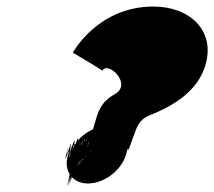

<svg xmlns="http://www.w3.org/2000/svg" viewBox="-20 -667 655 587"><path d="M292.9 -451C309.4 -482 386.3 -410 330.9 -379C289.8 -356 280.3 -328 270.9 -294L246.8 -212C247.5 -211 372.2 -210 373.2 -210C374.2 -210 388.3 -253 389.7 -254C398.6 -280 406 -301 436 -314C517.8 -346 584.8 -392 607.5 -466C639.9 -572 561.8 -647 448.8 -647C280.8 -647 204.9 -510 202.7 -506C202.7 -506 294.2 -452 292.9 -451ZM307.9 -281C261.2 -282 210.9 -245 195.5 -198C180.5 -152 207.8 -248 193.1 -200C178.8 -153 206.8 -248 192.1 -200C178.1 -154 207.4 -250 193.1 -203C179 -157 209.3 -253 196.3 -207C184.8 -163 216.8 -261 206 -216C195.6 -172 226.2 -269 215.2 -223C203.1 -177 234.8 -274 221.1 -226C207.7 -179 239.1 -275 226.4 -227C214 -180 245.1 -275 230.4 -227C216 -180 251.1 -275 236.4 -227C222 -180 255.1 -275 240.4 -227C226 -180 256.8 -274 242.1 -226C227.4 -178 257.2 -272 244.2 -223C231.2 -174 261.9 -268 247.6 -218C234.7 -169 263.4 -263 249.4 -214C234.8 -166 264.2 -259 249.9 -209C235.9 -160 264.7 -254 249.7 -205C235 -157 262.4 -250 247.5 -201C233.1 -154 259.9 -245 245.2 -197C230.2 -148 258.3 -243 242 -193C227 -144 253.8 -238 238.8 -189C224.1 -141 250.8 -235 235.9 -186C221.5 -139 245 -229 230.3 -181C215.4 -132 242.1 -226 226.1 -177C210.4 -129 238.2 -223 222.2 -174C206.5 -126 234 -219 218 -170C202 -121 228.7 -215 212.8 -166C196.8 -117 224.8 -212 208.5 -162C192.5 -113 220.3 -207 205 -157C190.3 -109 217.8 -202 202.8 -153C188.1 -105 215.5 -198 200.6 -149C186.2 -102 213 -193 198.3 -145C183.4 -96 212.1 -190 196.8 -140C181.8 -91 209.6 -185 194.6 -136C179.6 -87 207.3 -181 192.1 -131C177.1 -82 207.1 -177 191.8 -127C177.2 -79 205.6 -172 190.6 -123L188.8 -117C173.8 -68 202.8 -163 188.9 -114C175.2 -66 205.2 -161 191.5 -113C178.2 -66 209.2 -161 195.9 -114C182.8 -68 212.1 -164 197.8 -117L199.6 -123C185.5 -77 215.5 -175 201.1 -128C187.1 -82 215.4 -178 201.1 -131C187 -85 217.6 -182 203.3 -135C189.2 -89 218.9 -186 204.5 -139C190.4 -93 221.1 -190 206.7 -143C192.7 -97 223.3 -194 208.9 -147C194.9 -101 225.5 -198 211.2 -151C197.1 -105 227.8 -202 213.4 -155C199 -108 228.4 -204 215 -157C201.9 -111 231.3 -207 217.9 -160C204.9 -114 235.5 -211 222.1 -164C209.1 -118 239.7 -215 226.4 -168C213.3 -122 244.6 -218 230.3 -171C215.9 -124 250.2 -223 235.5 -175C221.4 -129 254.4 -227 242.3 -181C230.6 -136 260.2 -233 246.9 -186C232.8 -140 262.5 -237 249.1 -190C235 -144 265.7 -241 252.3 -194C239.2 -148 269.9 -245 255.8 -199C242.8 -153 272.4 -250 258.4 -204C244.6 -159 274.3 -256 259.5 -211C245.1 -167 273.7 -264 258.6 -218C243.6 -172 272.5 -270 256.5 -224C240.7 -179 268.4 -276 252.3 -230C236.6 -185 264.9 -281 248.5 -234C233.2 -187 261.8 -284 245.2 -236H239.2H233.2C218.8 -189 243.8 -284 226.8 -235C210.2 -187 238.5 -283 221.5 -234C204.9 -186 230.6 -280 212.3 -230C194.3 -181 219.5 -273 200.9 -222C182.6 -172 208.4 -263 190.8 -212C172.2 -161 199.3 -253 183.8 -202C168.8 -153 198.5 -247 183.2 -197C168.9 -147 202.7 -241 187.7 -192C173.3 -145 201.4 -106 248.4 -106C297.4 -106 349 -144 364.7 -192C380.7 -241 355.6 -280 307.9 -281Z"/></svg>

Font: Hussar Wojna
Style: 3Obl
Weight: 400
Designer: Robert Jablonski
Foundry: Cannot Into Space Fonts
Version: Version 1.01